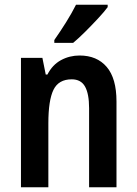

<svg xmlns="http://www.w3.org/2000/svg" viewBox="-20 -879 574 806"><path d="M314 -646Q387 -646 428 -598Q469 -550 469 -453V-93H354V-425Q354 -485 337 -515.5Q320 -546 281 -546Q226 -546 204.5 -502Q183 -458 183 -361V-93H68V-636H158L172 -566H179Q200 -607 236 -626.5Q272 -646 314 -646ZM432 -849Q418 -830 392.5 -802.5Q367 -775 338.5 -746.5Q310 -718 287 -699H208V-711Q234 -748 258 -786.5Q282 -825 299 -859H432Z"/></svg>

Font: Noto Sans Kannada UI Condensed SemiBold
Style: Regular
Weight: 600
Width: 3
Designer: Jelle Bosma - Monotype Design Team
Foundry: Monotype Imaging Inc.
Version: Version 2.005; ttfautohint (v1.8.4.7-5d5b)